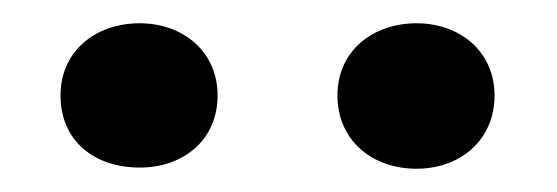

<svg xmlns="http://www.w3.org/2000/svg" viewBox="-20 -749 479 165"><path d="M32 -667C32 -628 61 -605 100 -605C138 -605 167 -629 167 -667C167 -704 138 -729 100 -729C62 -729 32 -705 32 -667ZM270 -667C270 -629 299 -604 338 -604C376 -604 405 -629 405 -667C405 -704 376 -729 338 -729C300 -729 270 -705 270 -667Z"/></svg>

Font: Asimov Pro
Style: Bd
Weight: 700
Designer: Google
Version: Version 2.000980; 2014